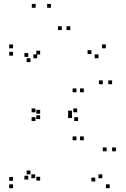

<svg xmlns="http://www.w3.org/2000/svg" viewBox="-20 -972 660 1002"><path d="M552.5 10V-10H532.5V10ZM585 -182.5V-202.5H565V-182.5ZM536.5 -182.5V-202.5H516.5V-182.5ZM477 -25V-45H457V-25ZM514 -42V-62H494V-42ZM163.5 -42V-62H143.5V-42ZM189.5 -29.5V-49.5H169.5V-29.5ZM189.5 -350.5V-370.5H169.5V-350.5ZM165 -340.5V-360.5H145V-340.5ZM387.5 -340.5V-360.5H367.5V-340.5ZM355.5 -356V-376H335.5V-356ZM379 -240V-260H359V-240ZM417.5 -240V-260H397.5V-240ZM417.5 -490.5V-510.5H397.5V-490.5ZM379 -490.5V-510.5H359V-490.5ZM355.5 -374.5V-394.5H335.5V-374.5ZM382.5 -386V-406H362.5V-386ZM165 -386V-406H145V-386ZM189.5 -378.5V-398.5H169.5V-378.5ZM189.5 -687.5V-707.5H169.5V-687.5ZM174 -668V-688H154V-668ZM494 -668V-688H474V-668ZM457 -690V-710H437V-690ZM516.5 -532.5V-552.5H496.5V-532.5ZM565 -532.5V-552.5H545V-532.5ZM532.5 -720V-740H512.5V-720ZM48 -720V-740H28V-720ZM48 -681.5V-701.5H28V-681.5ZM139 -648V-668H119V-648ZM127.5 -675V-695H107.5V-675ZM127.5 -35V-55H107.5V-35ZM139 -62V-82H119V-62ZM48 -28.5V-48.5H28V-28.5ZM48 10V-10H28V10ZM347 -815V-835H327V-815ZM246 -931.5V-951.5H226V-931.5ZM166 -931.5V-951.5H146V-931.5ZM302.5 -815V-835H282.5V-815Z"/></svg>

Font: Monaspace Xenon Dots Var
Style: Regular
Weight: 400
Designer: Riley Cran and the Lettermatic Team
Version: Version 1.100 (Monaspace Xenon Dots)